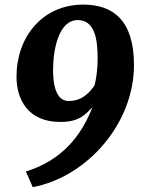

<svg xmlns="http://www.w3.org/2000/svg" viewBox="-20 -587 649 818"><path d="M90.3 143.6 119.6 210.4C352.5 166 550.8 -61.5 550.8 -309.6C550.8 -500 462.4 -567.4 334.5 -567.4C159.2 -566.9 50.3 -428.2 50.3 -260.3C50.3 -165 97.7 -67.4 237.3 -67.4C319.8 -67.4 346.2 -101.6 374 -130.9C327.1 -8.3 242.7 96.7 90.3 143.6ZM272.9 -156.7C235.8 -156.7 206.1 -189 206.1 -290C206.1 -377.9 231 -501.5 311 -501.5C381.8 -501.5 396 -424.8 396 -338.4C396 -301.8 392.1 -260.7 383.3 -224.1C364.7 -196.8 333 -156.7 272.9 -156.7Z"/></svg>

Font: Merriweather
Style: Heavy Italic
Weight: 900
Italic angle: -7.5°
Designer: Eben Sorkin
Foundry: Eben Sorkin
Version: Version 1.001